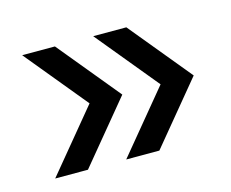

<svg xmlns="http://www.w3.org/2000/svg" viewBox="-55 -442 530 440"><g transform="rotate(-15 210.0 -222.0)"><path d="M27.3 -75.2H105L225.6 -221.2L105 -367.7H27.3L147.9 -221.2ZM195.8 -75.2H274.4L395 -221.2L274.4 -367.7H195.8L316.4 -221.2Z"/></g></svg>

Font: Now SemiBold
Style: Regular
Weight: 600
Designer: Alfredo Marco Pradil
Foundry: Alfredo Marco Pradil
Version: Version 1.200;hotconv 1.0.109;makeotfexe 2.5.65596